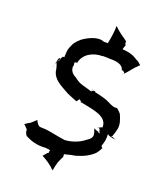

<svg xmlns="http://www.w3.org/2000/svg" viewBox="-146 -769 790 965"><g transform="rotate(20 249.0 -286.5)"><path d="M76 -380H77C78 -383 80 -387 81 -390C79 -386 77 -383 76 -380ZM81 -390V-392ZM81 -392C84 -403 87 -417 90 -429C91 -428 94 -432 95 -434C95 -433 95 -432 96 -432C97 -432 98 -431 99 -430L90 -412C88 -411 88 -409 86 -408V-407L87 -409V-407C84 -402 83 -397 81 -392ZM87 -407C93 -395 99 -372 98 -370C106 -325 143 -308 195 -279C213 -272 231 -263 248 -258H249C250 -262 260 -274 260 -273C264 -270 270 -265 274 -261C336 -247 419 -241 416 -179C413 -179 409 -177 404 -175C405 -175 404 -174 401 -172C400 -172 399 -171 398 -171V-170H401C406 -168 406 -161 409 -153C411 -151 412 -148 414 -145C412 -147 409 -147 406 -148C403 -150 405 -152 399 -153C392 -154 385 -158 380 -161L379 -160C382 -151 388 -138 388 -126C386 -109 376 -104 360 -92C335 -71 293 -56 262 -55L263 -54C225 -58 173 -72 143 -73C135 -74 125 -73 120 -74C109 -77 109 -82 102 -90C97 -96 97 -102 96 -102H95L70 -79C60 -73 49 -67 41 -60C49 -54 55 -46 62 -39C63 -22 64 -21 73 -8C101 6 134 19 183 15C191 16 198 17 207 18L205 34C205 34 203 34 203 35L199 37C194 45 186 51 182 57V58C208 71 234 89 253 109H254C256 95 261 77 265 62L278 33L281 30V29C281 24 280 18 280 13C289 13 307 5 337 1C375 -10 405 -24 431 -49C439 -59 445 -69 451 -81C450 -83 445 -84 443 -92C452 -114 455 -137 453 -157C456 -154 463 -150 471 -148C473 -150 476 -152 477 -154C489 -188 496 -208 488 -237C484 -251 479 -264 474 -274C467 -282 460 -289 452 -295H435C423 -298 413 -303 388 -315C366 -323 341 -329 317 -334C321 -336 323 -341 308 -336L302 -333C303 -331 302 -330 303 -329C302 -330 300 -330 299 -330C299 -330 301 -331 301 -332C300 -332 298 -330 298 -330C265 -343 235 -342 205 -369C184 -379 169 -395 172 -421H174C175 -422 173 -427 172 -432L173 -434C173 -434 168 -438 179 -441L181 -443C181 -442 182 -441 182 -440C183 -439 187 -439 187 -439C187 -439 186 -440 185 -440C194 -489 241 -516 294 -516C294 -516 296 -517 296 -517C310 -517 322 -517 332 -516C374 -517 401 -508 408 -486C408 -485 406 -482 406 -481C407 -482 409 -483 410 -484C420 -481 426 -475 425 -471C422 -468 416 -465 415 -462L428 -473C431 -476 437 -482 440 -486L463 -514L487 -538C478 -544 473 -553 460 -557C442 -569 423 -580 376 -583C378 -589 380 -595 382 -602C386 -604 383 -606 383 -610H380C381 -615 378 -621 379 -626H380C375 -629 370 -634 365 -637L345 -651C332 -660 319 -672 309 -682H308C308 -667 307 -648 304 -631L300 -605C299 -599 297 -592 296 -586C289 -586 282 -587 275 -586C239 -603 186 -573 163 -556C154 -548 144 -538 137 -529C130 -519 126 -508 121 -496C115 -482 117 -466 115 -450C115 -448 115 -447 116 -446C114 -446 111 -445 109 -445C104 -443 108 -447 101 -434C101 -433 99 -431 99 -430C102 -425 92 -415 87 -407ZM96 -435C96 -434 95 -434 95 -434C95 -435 96 -435 96 -435ZM266 -263C271 -261 276 -261 279 -258C272 -261 260 -263 266 -263ZM279 -258C280 -257 280 -256 281 -256C280 -256 280 -257 279 -258ZM301 -332V-337C301 -336 302 -334 302 -333C302 -333 301 -332 301 -332ZM301 -337C301 -338 302 -340 302 -341C302 -346 300 -344 301 -337ZM392 -171C398 -174 403 -175 404 -175C396 -172 387 -168 392 -171ZM488 -538V-539H487ZM467 -145H468C469 -145 470 -146 471 -147C470 -146 468 -146 467 -145ZM471 -148H472C471 -148 472 -147 471 -147C471 -147 471 -148 471 -148ZM472 -148C478 -146 484 -145 488 -145C492 -145 495 -144 498 -143V-144C496 -144 492 -146 489 -147C479 -153 480 -151 478 -150C477 -150 474 -149 472 -148Z"/></g></svg>

Font: Charger Mayhem
Style: Obl
Weight: 400
Designer: Jasper
Foundry: Cannot Into Space Fonts
Version: Version 0.98